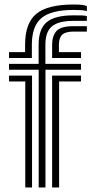

<svg xmlns="http://www.w3.org/2000/svg" viewBox="-20 -831 405 851"><path d="M151.5 0V-522H20V-548H151.2V-633Q151.2 -702.5 187.1 -732.8Q223 -763 306 -763Q332.8 -763 343.1 -762.6Q353.5 -762.2 365 -760V-738.5Q351.8 -738.8 340.8 -738.6Q329.8 -738.5 306 -738.5Q239 -738.5 210.1 -714.1Q181.2 -689.8 181.2 -633V-548H339V-522H181.5V0ZM92 0V-470H20V-496H122V0ZM211 0V-496H339V-470H242V0ZM20 -574V-600H91.2V-633Q91.2 -728.5 141.1 -769.8Q191 -811 306 -811Q331.8 -811 344.5 -809.2Q357.2 -807.5 365 -804V-782Q351.2 -785.2 339.8 -786.1Q328.2 -787 306 -787Q206.8 -787 164 -751.2Q121.2 -715.5 121.2 -633V-574ZM211 -574V-633Q211 -671 229.9 -693Q248.8 -715 306 -715Q325.8 -715 335.5 -715Q345.2 -715 365 -715V-691Q345.2 -691 335.5 -691Q325.8 -691 306 -691Q271.2 -691 256.2 -677.6Q241.2 -664.2 241.2 -633V-600H339V-574Z"/></svg>

Font: Big Shoulders Inline Display Thin Black
Style: Regular
Weight: 900
Version: Version 2.002